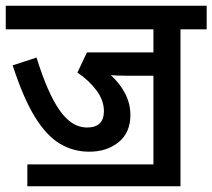

<svg xmlns="http://www.w3.org/2000/svg" viewBox="-20 -642 738 667"><path d="M75 -71H513V-379H418Q401 -379 388 -379.5Q375 -380 365 -381Q396 -353 414.5 -317.5Q433 -282 433 -243Q433 -181 392 -148Q351 -115 290 -115Q235 -115 188.5 -142.5Q142 -170 101.5 -235.5Q61 -301 24 -415L107 -442Q145 -319 187 -259Q229 -199 282 -199Q341 -199 341 -256Q341 -293 315.5 -327.5Q290 -362 249 -390L282 -460H513V-540H0V-622H698V-540H607V5H75Z"/></svg>

Font: Noto Sans SemiCondensed Medium
Style: Italic
Weight: 500
Width: 4
Italic angle: -12°
Designer: Monotype Design Team
Foundry: Monotype Imaging Inc.
Version: Version 2.013; ttfautohint (v1.8.4.7-5d5b)